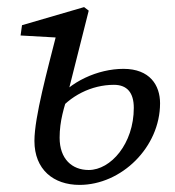

<svg xmlns="http://www.w3.org/2000/svg" viewBox="-20 -508 494 541"><path d="M204 13C322 13 431 -93 431 -217C431 -268 402 -314 328 -314C256 -314 176 -278 134 -220H123L138 -187C176 -238 238 -269 301 -269C338 -269 357 -247 357 -204C357 -103 292 -29 230 -29C183 -29 148 -60 148 -120C148 -167 160 -205 175 -251V-260L230 -478L217 -488L42 -437L38 -408L162 -401L140 -415C114 -312 77 -178 77 -111C77 -30 131 13 204 13Z"/></svg>

Font: Source Serif 4 Variable
Style: Italic
Weight: 400
Italic angle: -12°
Designer: Frank Grießhammer
Foundry: Adobe Systems Incorporated
Version: Version 4.004;hotconv 1.0.116;makeotfexe 2.5.65601